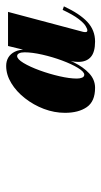

<svg xmlns="http://www.w3.org/2000/svg" viewBox="127 -931 328 622"><g transform="rotate(-90 291.0 -620.0)"><path d="M317.5 -476Q273.5 -476 255 -502.8Q236.5 -529.5 236.5 -573.5Q236.5 -608 249.2 -641.8Q262 -675.5 283.8 -703.2Q305.5 -731 332.8 -747.5Q360 -764 388.5 -764Q404 -764 415.8 -757Q427.5 -750 434.5 -736Q441.5 -722 441.5 -700Q441.5 -689 437 -663Q432.5 -637 423.2 -605.2Q414 -573.5 399.5 -544Q385 -514.5 364.5 -495.2Q344 -476 317.5 -476ZM360 -511Q369.5 -511 382 -531.5Q394.5 -552 406 -583Q417.5 -614 425 -647Q432.5 -680 432.5 -704.5Q432.5 -716 429.2 -722.2Q426 -728.5 420.5 -728.5Q410.5 -728.5 398 -707.8Q385.5 -687 374 -655.5Q362.5 -624 355 -591.2Q347.5 -558.5 347.5 -535Q347.5 -525 350.5 -518Q353.5 -511 360 -511ZM467.5 -476Q433 -476 417.2 -490Q401.5 -504 401.5 -530Q401.5 -536 402 -540.5Q402.5 -545 403 -548L413 -592.5L428 -641L436.5 -690L453 -758H563.5L499 -515.5Q498 -512 498 -507Q498 -501 503.5 -501Q508.5 -501 518 -506.8Q527.5 -512.5 540.8 -529.8Q554 -547 570 -581L581.5 -577Q557.5 -525.5 530.8 -500.8Q504 -476 467.5 -476Z"/></g></svg>

Font: Bodoni Moda Black
Style: Italic
Weight: 900
Italic angle: -13°
Version: Version 2.005